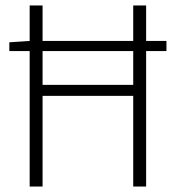

<svg xmlns="http://www.w3.org/2000/svg" viewBox="-20 -679 640 699"><path d="M14 -493V-525L89 -530H586V-493ZM88 0V-659H135V-370H465V-659H512V0H465V-330H135V0Z"/></svg>

Font: Source Code Pro ExtraLight Light
Style: Regular
Weight: 300
Monospace: yes
Version: Version 1.018;hotconv 1.0.116;makeotfexe 2.5.65601